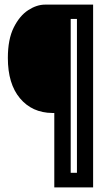

<svg xmlns="http://www.w3.org/2000/svg" viewBox="-20 -680 457 831"><path d="M215 131V-191H206Q119 -192 66.5 -254.5Q14 -317 14 -429Q14 -510 39.5 -561Q65 -612 102 -636Q139 -660 175 -660H383V131ZM286 68H313V-598H286Z"/></svg>

Font: Bricolage Grotesque 48pt Condensed
Style: Regular
Weight: 400
Width: 3
Designer: Mathieu Triay
Foundry: Atelier Triay
Version: Version 1.000; ttfautohint (v1.8.4.7-5d5b);gftools[0.9.32]